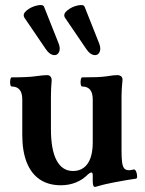

<svg xmlns="http://www.w3.org/2000/svg" viewBox="-20 -712 566 749"><path d="M341.8 -4.9V-27.8Q341.8 -39.1 336.4 -39.1Q331.5 -39.1 323.7 -32.2Q303.2 -11.2 276.1 -0.2Q249 10.7 217.3 10.7Q168.9 10.7 135.3 -12Q101.6 -34.7 84.2 -78.6Q66.9 -122.6 66.9 -185.1V-324.2Q66.9 -349.1 56.6 -361.8Q46.4 -374.5 25.9 -374.5Q21.5 -374.5 20 -383.5Q18.6 -392.6 20.3 -401.4Q22 -410.2 25.9 -410.2Q89.4 -410.2 122.1 -415Q148.4 -418.9 164.1 -418.9Q171.9 -418.9 176.8 -413.6Q181.6 -408.2 181.6 -397.9Q178.7 -367.2 178.7 -337.9V-208.5Q178.7 -127.9 200.7 -86.4Q222.7 -44.9 265.1 -44.9Q289.6 -44.9 306.9 -57.9Q324.2 -70.8 333 -95.7Q341.8 -120.6 341.8 -156.2V-324.2Q341.8 -374.5 300.8 -374.5Q296.4 -374.5 294.9 -383.5Q293.5 -392.6 295.2 -401.4Q296.9 -410.2 300.8 -410.2Q334 -410.2 357.9 -411.1Q381.8 -412.1 397.9 -414.6Q412.6 -417 421.1 -418Q429.7 -418.9 438 -418.9Q446.8 -418.9 452.4 -414.3Q458 -409.7 458 -400.9Q454.1 -363.3 454.1 -337.9V-125Q454.1 -93.3 456.5 -77.1Q459 -61 465.3 -54.4Q471.7 -47.9 483.9 -47.9Q490.2 -47.9 501 -50.8Q506.8 -52.2 510.7 -43.7Q514.6 -35.2 514.9 -25.4Q515.1 -15.6 510.7 -15.1Q497.1 -13.2 474.4 -9.5Q451.7 -5.9 430.2 -1.5L410.6 2.4Q385.3 7.3 358.9 15.1Q353 17.1 349.6 17.1Q345.7 17.1 343.8 11.5Q341.8 5.9 341.8 -4.9ZM151.9 -685.5 208.5 -543Q216.8 -522 210 -508.3Q203.1 -494.6 187.7 -497.3Q172.4 -500 158.2 -521L75.2 -643.1Q66.9 -657.2 84.2 -671.4Q101.6 -685.5 124.8 -690.7Q147.9 -695.8 151.9 -685.5ZM310.1 -685.5 366.7 -543Q375 -522 368.2 -508.3Q361.3 -494.6 345.9 -497.3Q330.6 -500 316.4 -521L233.4 -643.1Q225.1 -657.2 242.4 -671.4Q259.8 -685.5 283 -690.7Q306.2 -695.8 310.1 -685.5Z"/></svg>

Font: Junicode Two Beta VF
Style: Regular
Weight: 400
Designer: Peter S. Baker
Foundry: Briery Creek Software
Version: Version 1.031 beta; ttfautohint (v1.8.1.43-b0c9)